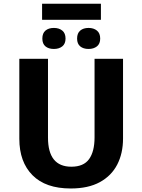

<svg xmlns="http://www.w3.org/2000/svg" viewBox="-20 -1018 776 1047"><path d="M209.5 -997.6H530.3V-910.2H209.5ZM273.9 -865.7Q301.8 -865.7 319.6 -851.3Q337.4 -836.9 337.4 -807.6Q337.4 -779.3 319.6 -765.1Q301.8 -751 273.9 -751Q245.1 -751 228 -765.1Q210.9 -779.3 210.9 -807.6Q210.9 -836.9 228 -851.3Q245.1 -865.7 273.9 -865.7ZM462.9 -865.7Q490.7 -865.7 508.5 -851.3Q526.4 -836.9 526.4 -807.6Q526.4 -779.3 508.5 -765.1Q490.7 -751 462.9 -751Q434.6 -751 417.5 -765.1Q400.4 -779.3 400.4 -807.6Q400.4 -836.9 417.5 -851.3Q434.6 -865.7 462.9 -865.7ZM650.9 -697.3V-262.7Q650.9 -182.1 619.4 -120.8Q587.9 -59.6 524.7 -24.9Q461.4 9.8 365.7 9.8Q229 9.8 157.2 -62.5Q85.4 -134.8 85.4 -261.2V-697.3H241.7V-267.6Q241.7 -108.9 369.1 -108.9Q436 -108.9 465.8 -150.4Q495.6 -191.9 495.6 -268.6V-697.3Z"/></svg>

Font: Lunasima
Style: Bold
Weight: 700
Designer: The DocRepair Project, Monotype Design Team
Foundry: Google
Version: Version 2.009